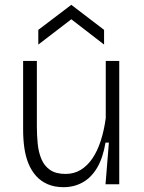

<svg xmlns="http://www.w3.org/2000/svg" viewBox="-20 -765 599 797"><path d="M244 12Q206 12 177.5 -0.5Q149 -13 129.5 -35Q110 -57 98 -86.5Q86 -116 81 -151.5Q76 -187 76 -227V-512H133V-240Q133 -204 136.5 -168.5Q140 -133 152 -104.5Q164 -76 188 -59.5Q212 -43 252 -43Q287 -43 314.5 -59.5Q342 -76 363 -106.5Q384 -137 398 -180Q412 -223 419 -275V-512H475V-222V0H418L432 -173H418Q407 -108 382.5 -67.5Q358 -27 322.5 -7.5Q287 12 244 12ZM139 -580V-641L276 -745L412 -641V-580L276 -685Z"/></svg>

Font: Bricolage Grotesque ExtraLight
Style: Regular
Weight: 250
Designer: Mathieu Triay
Foundry: Atelier Triay
Version: Version 1.000;gftools[0.9.30]